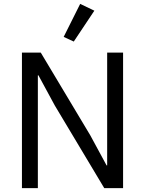

<svg xmlns="http://www.w3.org/2000/svg" viewBox="-20 -969 747 989"><path d="M466 -914 360 -755 308 -779 393 -949ZM517 0 262 -426 178 -581H175V0H93V-698H190L445 -272L529 -117H532V-698H614V0Z"/></svg>

Font: Aneliza
Style: Regular
Weight: 400
Designer: Mike Abbink, Paul van der Laan, Pieter van Rosmalen
Foundry: Bold Monday
Version: Version 3.0